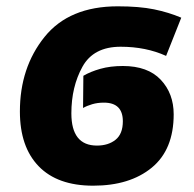

<svg xmlns="http://www.w3.org/2000/svg" viewBox="-20 -578 614 608"><path d="M275 10Q391 10 460.5 -47Q530 -104 530 -216Q530 -282 489 -325.5Q448 -369 369 -369Q329 -369 297.5 -360Q266 -351 244 -338L243 -236Q255 -243 272 -248Q289 -253 309 -253Q369 -253 369 -194Q369 -154 346 -135.5Q323 -117 287 -117Q206 -117 206 -219Q206 -303 241 -366.5Q276 -430 362 -430Q442 -430 506 -401L554 -522Q514 -539 467.5 -548.5Q421 -558 353 -558Q199 -558 121 -461Q43 -364 43 -225Q43 -113 102.5 -51.5Q162 10 275 10Z"/></svg>

Font: Noto Sans Display Extra
Style: Italic
Weight: 800
Italic angle: -12°
Designer: Monotype Design Team
Foundry: Monotype Imaging Inc.
Version: Version 1.900